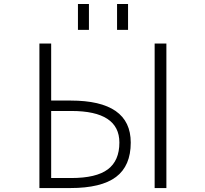

<svg xmlns="http://www.w3.org/2000/svg" viewBox="-20 -952 1040 973"><path d="M239.3 -442.4H337.9Q642.6 -442.4 642.6 -229.5Q642.6 -111.3 567.9 -55.2Q493.2 1 335.9 1H179.7V-731.4H239.3ZM239.3 -389.6V-49.8H340.8Q467.8 -49.8 526.4 -93.8Q585 -137.7 585 -229.5Q585 -389.6 341.8 -389.6ZM763.7 1V-731.4H823.2V1ZM375 -800.8V-931.6H430.7V-800.8ZM573.2 -800.8V-931.6H628.9V-800.8Z"/></svg>

Font: GenEi Gothic M Light
Style: Regular
Weight: 300
Designer: o_tamon (Modified); [Source Han Sans]
Ryoko NISHIZUKA  (kana & ideographs); Paul D. Hunt (Latin, Greek & Cyrillic); Wenl
Version: Version 1.1a;Original Version 1.004